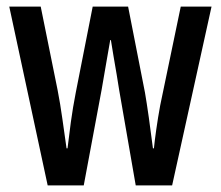

<svg xmlns="http://www.w3.org/2000/svg" viewBox="-20 -560 667 580"><path d="M340 -288Q337 -307 332.5 -334.5Q328 -362 323 -390Q318 -418 315 -439H313Q309 -416 304 -387.5Q299 -359 294.5 -332.5Q290 -306 287 -289L233 0H124L8 -540H103L154 -288Q162 -247 168.5 -200.5Q175 -154 181 -112H184Q188 -147 194 -191Q200 -235 209 -281L260 -540H367L418 -280Q423 -251 429.5 -205.5Q436 -160 442 -112H445Q447 -133 452 -168.5Q457 -204 464 -242L526 -540H619L500 0H390Z"/></svg>

Font: Noto Sans Telugu ExtraCondensed Medium
Style: Regular
Weight: 500
Width: 2
Designer: Jelle Bosma - Monotype Design Team
Foundry: Monotype Imaging Inc.
Version: Version 2.005; ttfautohint (v1.8.4.7-5d5b)